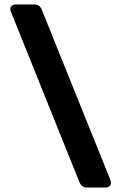

<svg xmlns="http://www.w3.org/2000/svg" viewBox="-20 -725 546 865"><path d="M373 120Q348 120 338 96L30 -670Q23 -686 29.5 -695.5Q36 -705 53 -705H134Q159 -705 168 -682L477 85Q483 101 476.5 110.5Q470 120 453 120Z"/></svg>

Font: Pitagon Sans Text
Style: Bold
Weight: 700
Designer: Travis Tran
Foundry: Pitagon
Version: Version 1.001; ttfautohint (v1.8.4.7-5d5b);gftools[0.9.26]